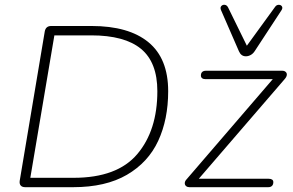

<svg xmlns="http://www.w3.org/2000/svg" viewBox="-20 -778 1219 798"><path d="M62 -27 166 -647Q170 -670 193 -670H360Q515 -670 597 -602.5Q679 -535 679 -399Q679 -282 637.5 -192.5Q596 -103 507.5 -51.5Q419 0 284 0H85Q72 0 66 -7Q60 -14 62 -27ZM634 -399Q634 -519 566 -575Q498 -631 359 -631H206L106 -39H286Q467 -39 550.5 -137.5Q634 -236 634 -399ZM754 -31 1124 -461 1127 -449H834Q825 -449 820 -453Q815 -457 815 -464Q815 -474 820.5 -479Q826 -484 836 -484H1153Q1162 -484 1167.5 -479Q1173 -474 1172 -466Q1171 -458 1163 -449L795 -22L792 -35H1097Q1106 -35 1111 -31.5Q1116 -28 1116 -21Q1116 -11 1110.5 -5.5Q1105 0 1095 0H767Q759 0 753.5 -4.5Q748 -9 748 -16.5Q748 -24 754 -31ZM973 -565 899 -735Q894 -746 899.5 -752.5Q905 -759 914 -758Q923 -757 928 -747L1006 -588L1123 -749Q1129 -758 1138.5 -758Q1148 -758 1152 -751Q1156 -744 1149 -734L1039 -566Q1032 -555 1022 -549.5Q1012 -544 1002 -544Q982 -544 973 -565Z"/></svg>

Font: SN Pro Thin
Style: Italic
Weight: 200
Italic angle: -9°
Designer: Tobias Whetton
Foundry: Supernotes
Version: Version 1.003;Glyphs 3.3 (3324)